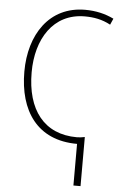

<svg xmlns="http://www.w3.org/2000/svg" viewBox="-63 -768 670 1048"><g transform="rotate(5 272.5 -243.5)"><path d="M361 -724C164 -724 59 -562 59 -359C59 -146 160 9 380 9V237H419V-32C402 -29 391 -27 376 -27C195 -27 99 -154 99 -359C99 -540 188 -688 362 -688C410 -688 457 -680 503 -655L518 -689C471 -712 419 -724 361 -724Z"/></g></svg>

Font: Noto Sans SemiCondensed ExtraLight
Style: Regular
Weight: 200
Width: 4
Designer: Monotype Design Team
Foundry: Monotype Imaging Inc.
Version: Version 2.013